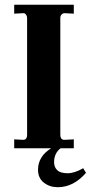

<svg xmlns="http://www.w3.org/2000/svg" viewBox="-20 -617 378 799"><path d="M231 -57.1Q231 -33.2 251 -35.2L287.1 -37.1V0H231.9Q205.1 21 205.1 58.1Q205.1 78.1 217.8 90.8Q230.5 103.5 260.7 104Q290 104 326.2 83L337.9 102.1Q286.1 162.1 220.2 162.1Q187 162.1 162.6 143.1Q138.2 124 138.2 89.8Q138.2 33.7 192.9 0H39.1V-37.1L74.2 -35.2Q92.8 -33.2 92.8 -57.1V-541Q92.8 -549.8 87.9 -556.6Q83 -563.5 74.2 -562L39.1 -560.1V-597.2H287.1V-560.1L251 -562Q242.2 -563 236.3 -556.6Q230.5 -550.3 231 -541Z"/></svg>

Font: Unna-Bold
Style: Bold
Weight: 700
Designer: Jorge de Buen U.
Foundry: Omnibus-Type
Version: Version 2.006;PS 002.006;hotconv 1.0.70;makeotf.lib2.5.58329